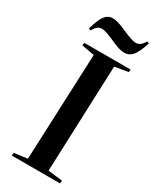

<svg xmlns="http://www.w3.org/2000/svg" viewBox="-233 -985 849 1047"><g transform="rotate(30 192.0 -462.0)"><path d="M155 -698 75 -713 78 -730H369L367 -713L283 -699L257 -29L348 -18L346 0H42L44 -18L127 -29ZM293 -792Q274 -792 254 -798.5Q234 -805 208 -817Q146 -845 124 -845Q111 -845 99.5 -838Q88 -831 72 -805L60 -811Q79 -877 98 -900.5Q117 -924 145 -924Q160 -924 179 -919Q198 -914 238 -896Q297 -870 319 -870Q332 -870 344 -877Q356 -884 371 -908L384 -903Q363 -838 342.5 -815Q322 -792 293 -792Z"/></g></svg>

Font: Literata 72pt SemiBold
Style: Italic
Weight: 600
Italic angle: -2°
Designer: Latin by Veronika Burian and Jose Scaglione. Greek by Irene Vlachou. Cyrillic by Vera Evstafieva
Foundry: TypeTogether
Version: Version 3.002